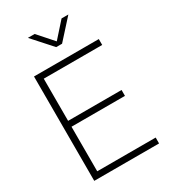

<svg xmlns="http://www.w3.org/2000/svg" viewBox="-226 -1053 1019 1159"><g transform="rotate(-30 283.0 -474.0)"><path d="M78.6 0H530.3V-41H123V-351.6H495.6V-392.6H123V-686.5H530.3V-727.5H78.6ZM210.4 -947.8H163.6V-947.3L283.2 -814H324.2L444.8 -947.3V-947.8H397.9L303.7 -842.3Z"/></g></svg>

Font: Raveo Display Display ExLight
Style: Regular
Weight: 200
Designer: Jakub Foglar, Rasmus Andersson (Inter)
Foundry: Jakubfoglar.com
Version: Version 1.100;Glyphs 3.2.3 (3260)